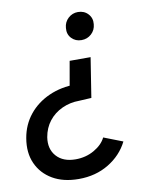

<svg xmlns="http://www.w3.org/2000/svg" viewBox="-114 -574 661 848"><g transform="rotate(-10 217.0 -149.5)"><path d="M298 -200 287 -129 232 -126Q191 -126 155 -109.5Q119 -93 95.5 -63Q72 -33 65 8Q57 60 86.5 93Q116 126 172 126Q218 126 255.5 104.5Q293 83 308 52L393 85Q364 143 305.5 178.5Q247 214 171 214Q102 214 54 186Q6 158 -16 109Q-38 60 -27 -4Q-17 -63 18.5 -107Q54 -151 109 -175.5Q164 -200 231 -200ZM294 -513Q322 -513 339.5 -494Q357 -475 354 -448Q352 -422 333.5 -405Q315 -388 289 -388Q262 -388 244.5 -406.5Q227 -425 230 -453Q232 -479 250.5 -496Q269 -513 294 -513ZM315 -307 289 -142H192L221 -307Z"/></g></svg>

Font: Figtree Light Medium
Style: Italic
Weight: 500
Italic angle: -9.5°
Version: Version 2.000